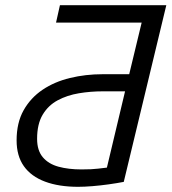

<svg xmlns="http://www.w3.org/2000/svg" viewBox="-20 -713 661 740"><path d="M281 7Q207 7 153.5 -13Q100 -33 72 -72.5Q44 -112 44 -172Q44 -240 71 -288Q98 -336 144 -367Q190 -398 250 -412.5Q310 -427 376 -427H478L526 -626H196L211 -693H621L457 -12Q431 -7 399 -2.5Q367 2 336 4.5Q305 7 281 7ZM294 -60Q335 -60 358 -63Q381 -66 392 -67L462 -361H376Q329 -361 284 -353.5Q239 -346 202.5 -326.5Q166 -307 144.5 -271Q123 -235 123 -178Q123 -133 145 -107Q167 -81 205.5 -70.5Q244 -60 294 -60Z"/></svg>

Font: Ubuntu Sans
Style: Italic
Weight: 400
Italic angle: -13.5°
Designer: Dalton Maag Ltd
Foundry: Dalton Maag Ltd
Version: Version 1.006